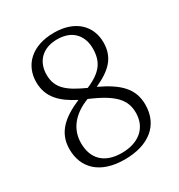

<svg xmlns="http://www.w3.org/2000/svg" viewBox="-173 -842 906 970"><g transform="rotate(-30 279.5 -357.0)"><path d="M274 10C413 10 502 -58 502 -179C502 -273 444 -327 334 -379C424 -420 476 -467 476 -557C476 -652 408 -724 283 -724C150 -724 81 -648 81 -552C81 -462 137 -411 221 -368C123 -326 57 -273 57 -174C57 -66 130 10 274 10ZM292 -397C195 -441 145 -478 145 -558C145 -635 195 -687 280 -687C378 -687 414 -622 414 -558C414 -481 383 -436 292 -397ZM278 -26C175 -26 123 -82 123 -172C123 -252 172 -314 263 -349C400 -291 440 -241 440 -167C440 -78 375 -26 278 -26Z"/></g></svg>

Font: Noto Serif Bengali Light
Style: Regular
Weight: 300
Designer: Juan Bruce, Universal Thirst, Indian Type Foundry and the Monotype Design Team.
Foundry: Monotype Imaging Inc.
Version: Version 2.003